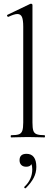

<svg xmlns="http://www.w3.org/2000/svg" viewBox="-20 -745 296 1041"><path d="M41 -12Q70 -12 83 -17Q96 -22 101 -36.5Q106 -51 106 -81V-600Q106 -637 99 -653Q92 -669 74 -669Q58 -669 26 -654H24Q20 -654 18.5 -659Q17 -664 21 -665L144 -724Q146 -725 149 -725Q151 -725 153.5 -723Q156 -721 156 -718V-81Q156 -51 160.5 -37Q165 -23 178.5 -17.5Q192 -12 221 -12Q224 -12 224 -6Q224 0 221 0Q199 0 185 -1L131 -2L77 -1Q64 0 41 0Q38 0 38 -6Q38 -12 41 -12ZM177 160Q177 192 162.5 219.5Q148 247 120 275Q119 276 117 276Q114 276 112 272.5Q110 269 112 268Q155 228 155 173Q155 155 150 145Q144 159 122 159Q105 159 95.5 149.5Q86 140 86 124Q86 89 124 89Q150 89 163.5 107Q177 125 177 160Z"/></svg>

Font: Cormorant Infant Light
Style: Regular
Weight: 300
Designer: Christian Thalmann (Catharsis Fonts)
Version: Version 3.000